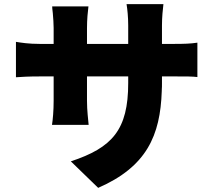

<svg xmlns="http://www.w3.org/2000/svg" viewBox="-20 -829 1040 927"><path d="M762 -432V-460H831C878 -460 910 -460 933 -457V-623C899 -618 871 -617 818 -617H762V-706C762 -747 766 -782 769 -809H591C595 -785 599 -747 599 -706V-617H400V-693C400 -736 404 -774 407 -798H232C232 -790 233 -782 234 -774L235 -765C237 -740 239 -716 239 -694V-617H172C118 -617 81 -623 57 -627V-456C85 -458 118 -460 172 -460H239V-343C239 -294 235 -251 231 -226H408C406 -251 400 -294 400 -343V-460H599V-428C599 -202 522 -116 322 -50L454 78C688 -24 754 -175 761 -389L762 -427V-432ZM762 -428V-427V-428ZM762 -427 761 -394C762 -405 762 -416 762 -427Z"/></svg>

Font: Glow Sans SC Normal Heavy
Style: Regular
Weight: 900
Designer: Ryoko NISHIZUKA (kana, bopomofo & ideographs); Paul D. Hunt (Latin, Greek & Cyrillic); Sandoll Communications, Soo-young
Version: Version 0.93